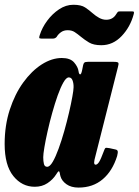

<svg xmlns="http://www.w3.org/2000/svg" viewBox="-20 -786 596 826"><path d="M484 -115Q464 -50.5 421.8 -14.8Q379.5 21 318 21Q286 21 265.8 6.5Q245.5 -8 240 -28Q238.5 -33.5 238 -36.5Q237.5 -39.5 237 -42.5Q235 -51 231.8 -49Q228.5 -47 221.5 -35.5Q207.5 -13.5 184.2 2Q161 17.5 129.5 17.5Q74.5 17.5 37.2 -28.8Q0 -75 0 -166.5Q0 -246.5 22 -314Q44 -381.5 80 -431.2Q116 -481 159.5 -508.8Q203 -536.5 246 -536.5Q282.5 -536.5 299 -517.2Q315.5 -498 318 -479Q319.5 -467 324.5 -466Q329.5 -465 333.5 -485L337.5 -505Q339 -513 342.8 -516.5Q346.5 -520 358 -520H469.5Q486.5 -520 489 -515.8Q491.5 -511.5 487.5 -498L389.5 -110.5Q388 -106.5 386.5 -98.5Q385 -90.5 385 -87Q385 -77.5 391.5 -77.5Q398.5 -77.5 406 -88.8Q413.5 -100 427 -136.5Q430.5 -146.5 433.2 -149Q436 -151.5 451.5 -148.5L476.5 -143Q484.5 -141.5 486.2 -136Q488 -130.5 484 -115ZM296.5 -410.5Q297 -426.5 292.2 -439.8Q287.5 -453 276 -453Q265 -453 252.8 -431.5Q240.5 -410 228.2 -375.5Q216 -341 204.8 -300.8Q193.5 -260.5 184.8 -221.5Q176 -182.5 171 -152.5Q166 -122.5 166 -109.5Q166 -92.5 169 -80.5Q172 -68.5 183 -68.5Q194.5 -68.5 207 -90Q219.5 -111.5 232.2 -146.5Q245 -181.5 256.5 -222.2Q268 -263 277 -301.8Q286 -340.5 291.2 -369.8Q296.5 -399 296.5 -410.5ZM416 -591.5Q382.5 -591.5 363 -603.2Q343.5 -615 328.5 -627.5Q313.5 -640 301.2 -648Q289 -656 271 -656Q254 -656 242 -647.2Q230 -638.5 223.5 -627Q217 -620 208 -620H158Q149 -620 148.8 -623.8Q148.5 -627.5 151 -635Q161 -667 183 -696.8Q205 -726.5 234.2 -746Q263.5 -765.5 295.5 -765.5Q329 -765.5 346.2 -754Q363.5 -742.5 378 -729.5Q391.5 -717.5 406.5 -709.2Q421.5 -701 437 -701Q466 -701 480.5 -726Q484 -731 486.2 -734Q488.5 -737 496 -737H548.5Q555 -737 556 -734.5Q557 -732 555.5 -726Q541 -670.5 503.5 -631Q466 -591.5 416 -591.5Z"/></svg>

Font: Besley* Condensed Heavy
Style: Italic
Weight: 800
Width: 3
Italic angle: -13°
Designer: Owen Earl
Foundry: indestructible type*
Version: Version 3.000; ttfautohint (v1.8.3)